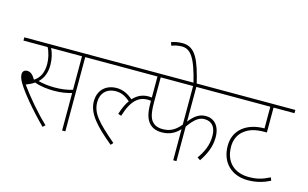

<svg xmlns="http://www.w3.org/2000/svg" viewBox="-105 -1187 2386 1489"><g transform="rotate(15 1088.0 -442.0)"><path d="M496 -596H611V-622H0V-596H194C213 -561 225 -509 225 -468C225 -402 204 -353 157 -324C135 -361 117 -377 89 -377C70 -377 53 -365 53 -341C53 -323 59 -302 77 -272C115 -209 203 -101 316 12L335 -6C251 -85 168 -184 105 -271C131 -281 153 -292 172 -305C220 -287 280 -281 326 -281C387 -281 428 -289 470 -301V0H496ZM325 -307C273 -307 230 -314 195 -323C232 -358 251 -404 251 -467C251 -515 238 -566 222 -596H470V-327C427 -313 380 -307 325 -307Z M596 -622V-596H1061V-622ZM1092 -397 1099 -422C1086 -426 1071 -429 1051 -429C1003 -429 962 -412 927 -373C887 -406 847 -428 792 -428C727 -428 649 -388 649 -283C649 -184 729 -100 862 10L879 -9C732 -135 676 -195 676 -284C676 -353 720 -402 795 -402C841 -402 872 -385 911 -353C890 -324 872 -286 857 -237L883 -229C924 -365 982 -403 1051 -403C1068 -403 1079 -401 1092 -397Z M1388 -596H1702V-622H984V-596H1076V-385C1076 -301 1090 -257 1117 -226C1143 -197 1177 -186 1220 -186C1286 -186 1331 -215 1362 -250V0H1388V-277C1437 -347 1474 -371 1514 -371C1576 -371 1607 -330 1607 -260C1607 -184 1580 -129 1539 -70L1563 -54C1604 -116 1634 -179 1634 -257C1634 -351 1583 -397 1519 -397C1463 -397 1425 -365 1388 -317ZM1102 -596H1362V-286C1316 -230 1274 -212 1219 -212C1177 -212 1151 -226 1134 -246C1114 -270 1102 -307 1102 -395Z M1360 -615H1386C1341 -800 1303 -896 1198 -896C1158 -896 1132 -889 1108 -880L1118 -854C1138 -863 1169 -870 1199 -870C1267 -870 1311 -818 1360 -615Z M2176 -596V-622H1687V-596H1982V-422C1843 -422 1741 -348 1741 -219C1741 -81 1832 0 1959 0C2027 0 2083 -16 2137 -43L2128 -68C2068 -38 2026 -26 1960 -26C1848 -26 1768 -93 1768 -219C1768 -274 1789 -320 1829 -351C1868 -381 1914 -396 1991 -396H2008V-596Z"/></g></svg>

Font: Noto Sans Devanagari UI Thin
Style: Regular
Weight: 100
Designer: Jelle Bosma - Monotype Design Team
Foundry: Monotype Imaging Inc.
Version: Version 2.004